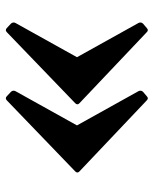

<svg xmlns="http://www.w3.org/2000/svg" viewBox="44 -566 515 642"><g transform="rotate(90 301.0 -244.5)"><path d="M87.4 -478Q80.4 -485.4 73.4 -478.4L58.8 -466Q52.2 -459.4 56.2 -450.8L170.8 -244.9L56.2 -39Q52.2 -30.8 58.8 -23.8L73.4 -10.2Q80.4 -3.6 87.4 -10.6L324.7 -239.1Q331.7 -246.1 325.1 -252.7ZM315.4 -478Q308.4 -485.4 301.4 -478.4L286.8 -466Q280.2 -459.4 284.2 -450.8L398.8 -244.9L284.2 -39Q280.2 -30.8 286.8 -23.8L301.4 -10.2Q308.4 -3.6 315.4 -10.6L552.7 -239.1Q559.7 -246.1 553.1 -252.7Z"/></g></svg>

Font: Hahmlet
Style: Regular
Weight: 400
Designer: Minjoo Ham & Mark Frömberg
Foundry: hypertype
Version: Version 1.002